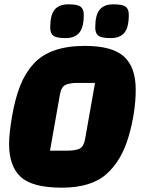

<svg xmlns="http://www.w3.org/2000/svg" viewBox="-20 -852 670 887"><path d="M257 -416 211 -156H290Q329 -156 348 -165.5Q367 -175 373 -209L419 -469H339Q301 -469 282 -459.5Q263 -450 257 -416ZM372 -640Q499 -640 553 -590.5Q607 -541 607 -438Q607 -335 574.5 -222.5Q542 -110 471.5 -47.5Q401 15 265.5 15Q130 15 76 -34.5Q22 -84 22 -187Q22 -236 36 -316.5Q50 -397 73 -455.5Q96 -514 135 -557Q210 -640 372 -640ZM575 -784Q575 -725 554.5 -700.5Q534 -676 491.5 -676Q449 -676 434.5 -687Q420 -698 420 -724Q420 -783 440.5 -807.5Q461 -832 503.5 -832Q546 -832 560.5 -821Q575 -810 575 -784ZM367 -784Q367 -725 346 -700.5Q325 -676 283 -676Q241 -676 226.5 -687Q212 -698 212 -724Q212 -783 232.5 -807.5Q253 -832 295.5 -832Q338 -832 352.5 -821Q367 -810 367 -784Z"/></svg>

Font: Changa One
Style: Italic
Weight: 400
Italic angle: -12°
Designer: Eduardo Rodriguez Tunni
Foundry: Eduardo Rodriguez Tunni
Version: Version 1.003